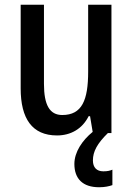

<svg xmlns="http://www.w3.org/2000/svg" viewBox="-20 -560 559 808"><path d="M371 115C371 78 389 44 434 0H449V-540H351V-259C351 -138 325 -76 242 -76C189 -76 165 -118 165 -207V-540H67V-188C67 -61 115 10 220 10C277 10 326 -17 353 -71H359L370 -5C326 31 293 80 293 130C293 192 328 228 397 228C421 228 439 224 453 219V154C444 158 433 161 415 161C387 161 371 145 371 115Z"/></svg>

Font: Noto Sans Gujarati Condensed Medium
Style: Regular
Weight: 500
Width: 3
Designer: Jelle Bosma - Monotype Design Team, Universal Thirst
Foundry: Monotype Imaging Inc.
Version: Version 2.106